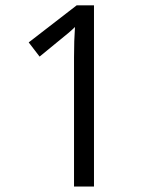

<svg xmlns="http://www.w3.org/2000/svg" viewBox="-20 -685 573 705"><path d="M325.1 -665.3V0H251.8V-474.2Q251.8 -536.9 255.3 -585.9Q245.7 -576.3 233.1 -565.5Q220.4 -554.6 125.4 -477.2L85.4 -529.3L261.4 -665.3Z"/></svg>

Font: KhulaRegular
Style: Regular
Weight: 400
Designer: Erin McLaughlin, Steve Matteson
Version: Version 1.001;PS 1.0;hotconv 1.0.72;makeotf.lib2.5.5900; ttf